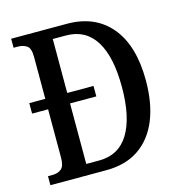

<svg xmlns="http://www.w3.org/2000/svg" viewBox="-106 -809 851 904"><g transform="rotate(-15 319.5 -357.0)"><path d="M29 0V-44H51Q77 -44 94 -57.5Q111 -71 111 -113V-348H33V-399H111V-604Q111 -646 93 -658Q75 -670 49 -670H29V-714H301Q438 -714 514.5 -622Q591 -530 591 -360Q591 -250 558.5 -169.5Q526 -89 461.5 -44.5Q397 0 301 0ZM281 -53Q377 -53 425.5 -132.5Q474 -212 474 -360Q474 -508 425.5 -585Q377 -662 282 -662H218V-399H346V-348H218V-53Z"/></g></svg>

Font: Noto Serif Tamil Condensed Medium
Style: Regular
Weight: 500
Width: 3
Designer: Indian Type Foundry, Tom Grace, and the Monotype Design Team
Foundry: Monotype Imaging Inc.
Version: Version 2.004; ttfautohint (v1.8.4.7-5d5b)